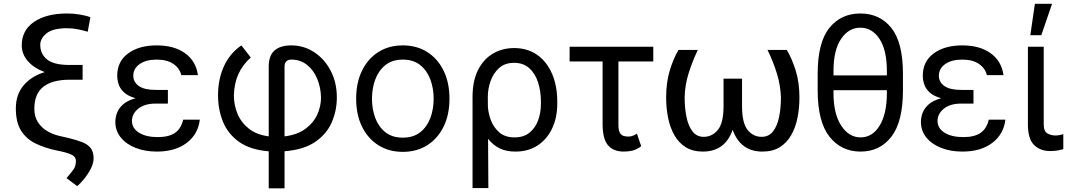

<svg xmlns="http://www.w3.org/2000/svg" viewBox="-20 -793 5656 1017"><path d="M458.8 -701.7 444.6 -625Q419 -632.5 392 -638Q365.1 -643.5 335.2 -643.5Q260.7 -643.5 226.9 -616.5Q193.2 -589.5 193.2 -555.4Q193.2 -507.5 229 -478.2Q264.9 -448.9 348 -448.9H417.6V-370.7H348Q257.5 -370.7 209.7 -333.5Q161.9 -296.2 161.9 -217.3Q161.9 -175.4 180.6 -146.3Q199.2 -117.2 228.9 -99.4Q258.5 -81.7 291.2 -73.9L346.6 -61.1Q387.1 -51.1 416 -39.8Q445 -28.4 460.4 -8.5Q475.9 11.4 475.9 46.9Q475.1 73.2 460.6 101.4Q446 129.6 426.1 153.9Q406.2 178.3 389.2 193.2L332.4 150.6Q355.8 122.9 369 105.1Q382.1 87.4 382.1 59.7Q382.1 40.5 365.4 30Q348.7 19.5 308.2 9.9L281.2 4.3Q216.6 -9.2 167.6 -33.4Q118.6 -57.5 91.3 -101.6Q63.9 -145.6 63.9 -218.8Q63.9 -292.6 105.3 -341.1Q146.7 -389.6 217 -411.2Q160.2 -431.8 127.7 -469.1Q95.2 -506.4 95.2 -552.6Q95.2 -632.5 160.3 -677Q225.5 -721.6 335.2 -721.6Q369.3 -721.6 403.4 -715.9Q437.5 -710.2 458.8 -701.7Z M869.3 -284.1V-244.3H804Q746.4 -244.3 712.7 -217.5Q679 -190.7 679 -152Q679 -113.6 716.3 -90.2Q753.6 -66.8 815.3 -66.8Q875 -66.8 907.3 -89.5Q939.6 -112.2 950.3 -159.1H1038.4Q1029.5 -82 968.8 -36Q908 9.9 811.1 9.9Q747.9 9.9 698 -9.8Q648.1 -29.5 619.5 -65Q590.9 -100.5 590.9 -147.7Q590.9 -170.1 599.6 -194.4Q608.3 -218.8 631.6 -239.7Q654.8 -260.7 698.2 -272.7Q657.7 -284.1 636.7 -303.8Q615.8 -323.5 608.3 -346.8Q600.9 -370 600.9 -392Q600.9 -467.7 658.7 -510.1Q716.6 -552.6 809.7 -552.6Q903.1 -552.6 960.6 -510.8Q1018.1 -469.1 1028.4 -394.9H940.3Q931.5 -431.8 898.1 -454.5Q864.7 -477.3 809.7 -477.3Q753.6 -477.3 719.8 -453.7Q686.1 -430 686.1 -392Q686.1 -358 715.4 -337.4Q744.7 -316.8 804 -316.8H869.3Z M1403.4 204.5V8.5Q1305.4 0.4 1246.4 -41.5Q1187.5 -83.5 1161.2 -147.9Q1134.9 -212.4 1134.9 -288.4Q1134.9 -372.5 1165.8 -441.2Q1196.7 -509.9 1258.5 -552.6L1308.2 -488.6Q1265.6 -450.3 1243.3 -401.8Q1220.9 -353.3 1218.8 -288.4Q1218.8 -237.2 1237.9 -190.7Q1257.1 -144.2 1297.9 -111.7Q1338.8 -79.2 1403.4 -70.7V-440.3Q1403.4 -498.9 1434.3 -525.7Q1465.2 -552.6 1522.7 -552.6Q1589.5 -552.6 1644.4 -516.5Q1699.2 -480.5 1731.7 -418.1Q1764.2 -355.8 1764.2 -277Q1764.2 -206.3 1736.9 -144.2Q1709.5 -82 1648.6 -40.8Q1587.7 0.4 1487.2 8.2V204.5ZM1487.2 -70.7Q1554.3 -78.8 1597.1 -110.1Q1639.9 -141.3 1660.2 -185.5Q1680.4 -229.8 1680.4 -277Q1679 -331 1659.8 -376.6Q1640.6 -422.2 1605.8 -449.8Q1571 -477.3 1522.7 -477.3Q1504.6 -477.3 1495.9 -467.2Q1487.2 -457 1487.2 -443.2Z M2113.6 11.4Q2039.8 11.4 1984.2 -23.8Q1928.6 -58.9 1897.5 -122.2Q1866.5 -185.4 1866.5 -269.9Q1866.5 -355.1 1897.5 -418.7Q1928.6 -482.2 1984.2 -517.4Q2039.8 -552.6 2113.6 -552.6Q2187.5 -552.6 2243.1 -517.4Q2298.7 -482.2 2329.7 -418.7Q2360.8 -355.1 2360.8 -269.9Q2360.8 -185.4 2329.7 -122.2Q2298.7 -58.9 2243.1 -23.8Q2187.5 11.4 2113.6 11.4ZM2113.6 -63.9Q2169.7 -63.9 2206 -92.7Q2242.2 -121.4 2259.6 -168.3Q2277 -215.2 2277 -269.9Q2277 -324.6 2259.6 -371.8Q2242.2 -419 2206 -448.2Q2169.7 -477.3 2113.6 -477.3Q2057.5 -477.3 2021.3 -448.2Q1985.1 -419 1967.7 -371.8Q1950.3 -324.6 1950.3 -269.9Q1950.3 -215.2 1967.7 -168.3Q1985.1 -121.4 2021.3 -92.7Q2057.5 -63.9 2113.6 -63.9Z M2483 203.1V-279.8Q2483 -364.3 2511.9 -421.9Q2540.8 -479.4 2590.7 -508.9Q2640.6 -538.4 2703.1 -538.4Q2774.9 -538.4 2826 -502Q2877.1 -465.6 2904.5 -401.5Q2931.8 -337.4 2931.8 -254.3V-244.3Q2931.8 -170.5 2904.8 -113.1Q2877.8 -55.8 2828.1 -22.9Q2778.4 9.9 2710.2 9.9Q2660.9 9.9 2625.7 -7.6Q2590.6 -25.2 2565.3 -57.9L2566.8 203.1ZM2564.3 -228.7Q2566.1 -194.6 2580.1 -156.6Q2594.1 -118.6 2624.5 -92Q2654.8 -65.3 2706 -65.3Q2753.6 -65.3 2784.4 -90Q2815.3 -114.7 2830.3 -155.4Q2845.2 -196 2845.2 -244.3V-254.3Q2845.2 -309.7 2830.1 -356.5Q2815 -403.4 2783.6 -431.8Q2752.1 -460.2 2703.1 -460.2Q2653.4 -460.2 2622.7 -431.8Q2592 -403.4 2577.9 -361.9Q2563.9 -320.3 2563.9 -281.2Z M3440.3 -545.5V-467.3H3255.7V-132.1Q3255.7 -100.9 3264.4 -87.9Q3273.1 -74.9 3285.7 -72.3Q3298.3 -69.6 3309.7 -69.6Q3322.4 -69.6 3334.3 -74.8Q3346.2 -79.9 3353.7 -85.2L3376.4 -18.5Q3351.9 -0.4 3329.7 4.8Q3307.5 9.9 3284.1 9.9Q3228.7 9.9 3200.3 -23.8Q3171.9 -57.5 3171.9 -136.4V-467.3H2997.2V-545.5Z M4045.5 -528.4H4147.7Q4174.4 -483.7 4194.4 -420.3Q4214.5 -356.9 4214.5 -277Q4214.5 -220.5 4204.2 -169Q4193.9 -117.5 4170.8 -77.1Q4147.7 -36.6 4110.3 -13.3Q4072.8 9.9 4018.5 9.9Q3902 9.9 3860.8 -105.5Q3820.3 9.9 3703.1 9.9Q3649.5 9.9 3612.2 -13.3Q3574.9 -36.6 3552 -77.1Q3529.1 -117.5 3518.8 -169Q3508.5 -220.5 3508.5 -277Q3508.5 -356.9 3527.9 -420.3Q3547.2 -483.7 3573.9 -528.4H3676.1Q3647.4 -467.7 3627.5 -404.8Q3607.6 -342 3606.5 -277Q3606.5 -220.2 3616.3 -172.8Q3626.1 -125.4 3648.3 -96.8Q3670.5 -68.2 3707.4 -68.2Q3752.1 -68.2 3782.3 -104.9Q3812.5 -141.7 3812.5 -230.1V-376.4H3910.5V-230.1Q3910.5 -141.7 3940 -104.9Q3969.5 -68.2 4014.2 -68.2Q4051.8 -68.2 4074.2 -96.4Q4096.6 -124.6 4106.5 -172.1Q4116.5 -219.5 4116.5 -277Q4114.3 -342 4094.8 -404.8Q4075.3 -467.7 4045.5 -528.4Z M4762.8 -402V-315.3Q4762.8 -148.1 4701.7 -69.1Q4640.6 9.9 4538.4 9.9Q4436.1 9.9 4373.6 -69.1Q4311.1 -148.1 4311.1 -315.3V-402Q4311.1 -568.2 4372.9 -644.9Q4434.7 -721.6 4536.9 -721.6Q4640.3 -721.6 4701.5 -644.9Q4762.8 -568.2 4762.8 -402ZM4394.9 -393.5H4677.6V-417.6Q4677.6 -527.3 4638.7 -586.8Q4599.8 -646.3 4536.9 -646.3Q4475.1 -646.3 4435 -586.8Q4394.9 -527.3 4394.9 -417.6ZM4677.6 -299.7V-315.3H4394.9V-299.7Q4394.9 -190 4435.7 -127.7Q4476.6 -65.3 4538.4 -65.3Q4601.2 -65.3 4639.4 -127.7Q4677.6 -190 4677.6 -299.7Z M5136.4 -284.1V-244.3H5071Q5013.5 -244.3 4979.8 -217.5Q4946 -190.7 4946 -152Q4946 -113.6 4983.3 -90.2Q5020.6 -66.8 5082.4 -66.8Q5142 -66.8 5174.4 -89.5Q5206.7 -112.2 5217.3 -159.1H5305.4Q5296.5 -82 5235.8 -36Q5175.1 9.9 5078.1 9.9Q5014.9 9.9 4965 -9.8Q4915.1 -29.5 4886.5 -65Q4858 -100.5 4858 -147.7Q4858 -170.1 4866.7 -194.4Q4875.4 -218.8 4898.6 -239.7Q4921.9 -260.7 4965.2 -272.7Q4924.7 -284.1 4903.8 -303.8Q4882.8 -323.5 4875.4 -346.8Q4867.9 -370 4867.9 -392Q4867.9 -467.7 4925.8 -510.1Q4983.7 -552.6 5076.7 -552.6Q5170.1 -552.6 5227.6 -510.8Q5285.2 -469.1 5295.5 -394.9H5207.4Q5198.5 -431.8 5165.1 -454.5Q5131.7 -477.3 5076.7 -477.3Q5020.6 -477.3 4986.9 -453.7Q4953.1 -430 4953.1 -392Q4953.1 -358 4982.4 -337.4Q5011.7 -316.8 5071 -316.8H5136.4Z M5424.7 -545.5H5508.5V-134.9Q5508.5 -96.6 5528.6 -85.9Q5548.7 -75.3 5571 -75.3Q5581.7 -75.3 5594.3 -77.8Q5606.9 -80.3 5612.2 -82.4V-2.8Q5601.6 0.4 5584.2 3.7Q5566.8 7.1 5541.2 7.1Q5491.1 7.1 5457.9 -24.5Q5424.7 -56.1 5424.7 -134.9ZM5437.5 -606.5 5461.6 -772.7H5552.6L5495.7 -606.5Z"/></svg>

Font: Inter UI
Style: Regular
Weight: 400
Designer: Rasmus Andersson
Foundry: rsms
Version: 3.2;8d6f07862